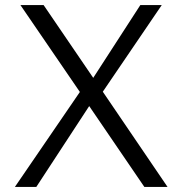

<svg xmlns="http://www.w3.org/2000/svg" viewBox="-20 -742 724 762"><path d="M622 -722H537L350 -433L153 -722H61L297 -377L39 0H124L334 -321L553 0H645L388 -378Z"/></svg>

Font: Perun Light
Style: Regular
Weight: 300
Foundry: Copyright (c) Stefan Peev, Context Ltd, 2016
Version: Version 1.089